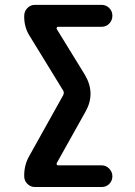

<svg xmlns="http://www.w3.org/2000/svg" viewBox="-20 -750 540 770"><path d="M97.7 -125 233.4 -368.2Q238.3 -378.9 233.4 -386.7L98.6 -606.4Q76.2 -641.6 77.1 -686.5Q77.1 -704.1 89.4 -717.3Q101.6 -730.5 120.1 -730.5H387.7Q405.3 -730.5 418 -717.8Q430.7 -705.1 430.7 -687Q430.7 -668.9 418.5 -655.8Q406.2 -642.6 387.7 -642.6H212.9Q209 -642.6 207.5 -639.2Q206.1 -635.7 208 -632.8L320.3 -450.2Q364.3 -376 323.2 -302.7L208 -96.7Q206.1 -93.8 207.5 -90.3Q209 -86.9 212.9 -86.9H387.7Q405.3 -86.9 418 -73.7Q430.7 -60.5 430.7 -43Q430.7 -25.4 418.5 -12.7Q406.2 0 387.7 0H120.1Q102.5 0 89.8 -12.7Q77.1 -25.4 77.1 -43Q76.2 -87.9 97.7 -125Z"/></svg>

Font: Rounded-X Mgen+ 1mn medium
Style: Regular
Weight: 500
Designer: [Source Han Sans]
Ryoko NISHIZUKA  (kana & ideographs); Paul D. Hunt (Latin, Greek & Cyrillic); Wenlong ZHANG  (bopomofo
Version: Version 1.059.20150602